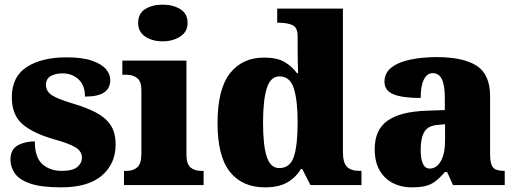

<svg xmlns="http://www.w3.org/2000/svg" viewBox="-20 -797 2219 827"><path d="M243 10Q159 10 111.5 -6Q64 -22 44.5 -49.5Q25 -77 25 -109Q25 -153 56 -170.5Q87 -188 130 -188Q130 -119 162.5 -90Q195 -61 246 -61Q294 -61 313.5 -78Q333 -95 333 -117Q333 -146 304 -163Q275 -180 213 -197Q122 -223 76.5 -262.5Q31 -302 31 -378Q31 -467 95.5 -508.5Q160 -550 266 -550Q335 -550 376.5 -535.5Q418 -521 436.5 -499Q455 -477 455 -453Q455 -417 429 -399Q403 -381 346 -381Q346 -430 318 -455.5Q290 -481 249 -481Q218 -481 198 -469Q178 -457 178 -432Q178 -404 202.5 -387.5Q227 -371 297 -350Q351 -334 392 -313Q433 -292 455.5 -259.5Q478 -227 478 -174Q478 -92 419 -41Q360 10 243 10Z M681 -619Q636 -619 605.5 -639.5Q575 -660 575 -698Q575 -739 605.5 -758Q636 -777 681 -777Q724 -777 756 -758Q788 -739 788 -698Q788 -660 756 -639.5Q724 -619 681 -619ZM514 0V-61H526Q555 -61 572 -77Q589 -93 589 -135V-409Q589 -446 571 -460.5Q553 -475 526 -475H507V-536H783V-131Q783 -91 800.5 -76Q818 -61 846 -61H857V0Z M1121 10Q1024 10 970.5 -56.5Q917 -123 917 -267Q917 -412 970 -480.5Q1023 -549 1118 -549Q1173 -549 1205.5 -530Q1238 -511 1259 -482H1264Q1263 -505 1262.5 -536Q1262 -567 1262 -596V-641Q1262 -680 1238.5 -689.5Q1215 -699 1182 -699H1174V-760H1457V-143Q1457 -96 1474.5 -78.5Q1492 -61 1529 -61H1537V0H1317L1282 -69H1276Q1254 -32 1217 -11Q1180 10 1121 10ZM1183 -73Q1229 -73 1245.5 -121.5Q1262 -170 1262 -270Q1262 -365 1245.5 -416.5Q1229 -468 1184 -468Q1145 -468 1129 -416.5Q1113 -365 1113 -269Q1113 -171 1129 -122Q1145 -73 1183 -73Z M1752 10Q1709 10 1673 -8Q1637 -26 1615.5 -62.5Q1594 -99 1594 -155Q1594 -238 1649 -277Q1704 -316 1815 -320L1896 -323V-375Q1896 -431 1883 -456.5Q1870 -482 1844 -482Q1820 -482 1806 -455Q1792 -428 1792 -375Q1713 -375 1674.5 -391Q1636 -407 1636 -445Q1636 -483 1666.5 -506.5Q1697 -530 1748.5 -540.5Q1800 -551 1861 -551Q1976 -551 2033.5 -513.5Q2091 -476 2091 -383V-131Q2091 -91 2103.5 -76Q2116 -61 2150 -61H2154V0H1931L1906 -56H1896Q1874 -30 1854.5 -15.5Q1835 -1 1811.5 4.5Q1788 10 1752 10ZM1831 -71Q1861 -71 1879 -103.5Q1897 -136 1897 -191V-262L1866 -259Q1824 -256 1808 -229.5Q1792 -203 1792 -152Q1792 -71 1831 -71Z"/></svg>

Font: Noto Serif Devanagari Black
Style: Regular
Weight: 900
Designer: Universal Thirst, Indian Type Foundry and the Monotype Design Team
Foundry: Monotype Imaging Inc.
Version: Version 2.004; ttfautohint (v1.8.4.7-5d5b)